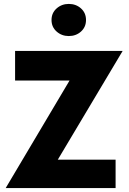

<svg xmlns="http://www.w3.org/2000/svg" viewBox="-20 -960 660 980"><path d="M57 -549H335L9 0H570V-145H275L606 -700H57ZM243 -858Q243 -822 269 -799Q295 -776 331 -776Q368 -776 393.5 -799Q419 -822 419 -858Q419 -894 393.5 -917Q368 -940 331 -940Q295 -940 269 -917Q243 -894 243 -858Z"/></svg>

Font: Jost
Style: Bold
Weight: 700
Version: Version 3.710